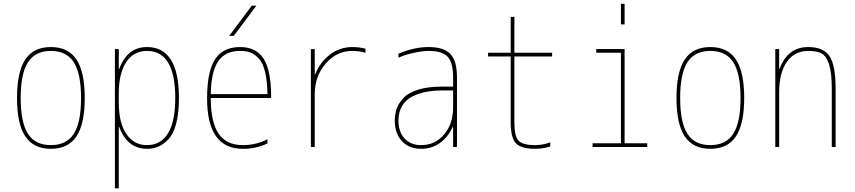

<svg xmlns="http://www.w3.org/2000/svg" viewBox="-20 -780 4540 1019"><path d="M128.4 -69.8Q167 -9.8 250 -9.8Q333 -9.8 371.6 -69.8Q410.2 -129.9 410.2 -259.8Q410.2 -389.6 371.6 -449.7Q333 -509.8 250 -509.8Q167 -509.8 128.4 -449.7Q89.8 -389.6 89.8 -259.8Q89.8 -129.9 128.4 -69.8ZM385.7 -56.2Q341.8 9.8 250 9.8Q158.2 9.8 114.3 -56.2Q70.3 -122.1 70.3 -260.3Q70.3 -398.4 114.3 -464.4Q158.2 -530.3 250 -530.3Q341.8 -530.3 385.7 -464.4Q429.7 -398.4 429.7 -260.3Q429.7 -122.1 385.7 -56.2Z M612.3 -107.4H610.4V219.7H589.8V-519.5H610.4V-413.1H612.3Q655.3 -530.3 759.8 -530.3Q929.7 -530.3 929.7 -259.8Q929.7 -179.7 915 -124Q900.4 -68.4 873.5 -40.5Q846.7 -12.7 819.8 -1.5Q793 9.8 759.8 9.8Q655.3 9.8 612.3 -107.4ZM910.2 -259.8Q910.2 -509.8 759.8 -509.8Q689.5 -509.8 649.9 -450.2Q610.4 -390.6 610.4 -285.2V-235.4Q610.4 -128.9 650.4 -69.3Q690.4 -9.8 759.8 -9.8Q834 -9.8 872.1 -73.2Q910.2 -136.7 910.2 -259.8Z M1253.9 -530.3Q1339.8 -530.3 1379.4 -467.8Q1418.9 -405.3 1418.9 -269.5V-259.8H1098.6Q1098.6 -131.8 1140.1 -70.8Q1181.6 -9.8 1268.6 -9.8Q1338.9 -9.8 1399.4 -41V-18.6Q1335.9 10.7 1268.6 9.8Q1078.1 9.8 1079.1 -259.8Q1079.1 -399.4 1121.1 -464.8Q1163.1 -530.3 1253.9 -530.3ZM1220.7 -589.8H1196.3L1316.4 -750H1340.8ZM1098.6 -280.3H1399.4Q1398.4 -352.5 1386.2 -400.9Q1374 -449.2 1351.6 -471.7Q1329.1 -494.1 1306.6 -502Q1284.2 -509.8 1253.9 -509.8Q1175.8 -509.8 1138.2 -455.1Q1100.6 -400.4 1098.6 -280.3Z M1849.6 -530.3Q1885.7 -530.3 1919.9 -521.5V-500Q1886.7 -509.8 1849.6 -509.8Q1766.6 -509.8 1708.5 -442.4Q1650.4 -375 1650.4 -280.3V0H1629.9V-519.5H1650.4V-384.8H1652.3Q1679.7 -452.1 1732.4 -491.2Q1785.2 -530.3 1849.6 -530.3Z M2384.8 -107.4H2382.8Q2359.4 -53.7 2315.9 -22Q2272.5 9.8 2214.8 9.8Q2150.4 9.8 2112.8 -31.2Q2075.2 -72.3 2075.2 -139.6Q2075.2 -173.8 2085.4 -203.1Q2095.7 -232.4 2121.6 -260.3Q2147.5 -288.1 2199.2 -304.2Q2251 -320.3 2325.2 -320.3H2384.8V-370.1Q2384.8 -447.3 2356 -478.5Q2327.1 -509.8 2254.9 -509.8Q2223.6 -509.8 2175.8 -499.5Q2127.9 -489.3 2094.7 -473.6V-495.1Q2177.7 -530.3 2254.9 -530.3Q2335.9 -530.3 2370.6 -493.2Q2405.3 -456.1 2405.3 -370.1V0H2384.8ZM2384.8 -299.8H2325.2Q2281.2 -299.8 2244.1 -293Q2207 -286.1 2171.4 -269.5Q2135.7 -252.9 2115.2 -219.7Q2094.7 -186.5 2094.7 -139.6Q2094.7 -80.1 2127.4 -44.9Q2160.2 -9.8 2214.8 -9.8Q2289.1 -9.8 2336.9 -66.4Q2384.8 -123 2384.8 -210Z M2910.2 -480.5H2710V-129.9Q2710 -57.6 2731.9 -33.7Q2753.9 -9.8 2820.3 -9.8Q2860.4 -9.8 2900.4 -24.4V-2.9Q2861.3 9.8 2820.3 9.8Q2745.1 9.8 2717.8 -20Q2690.4 -49.8 2690.4 -129.9V-480.5H2570.3V-500H2690.4V-690.4H2710V-500H2910.2Z M3415 0H3125V-19.5H3275.4V-500H3144.5V-519.5H3294.9V-19.5H3415ZM3275.4 -650.4V-759.8H3294.9V-650.4Z M3628.4 -69.8Q3667 -9.8 3750 -9.8Q3833 -9.8 3871.6 -69.8Q3910.2 -129.9 3910.2 -259.8Q3910.2 -389.6 3871.6 -449.7Q3833 -509.8 3750 -509.8Q3667 -509.8 3628.4 -449.7Q3589.8 -389.6 3589.8 -259.8Q3589.8 -129.9 3628.4 -69.8ZM3885.7 -56.2Q3841.8 9.8 3750 9.8Q3658.2 9.8 3614.3 -56.2Q3570.3 -122.1 3570.3 -260.3Q3570.3 -398.4 3614.3 -464.4Q3658.2 -530.3 3750 -530.3Q3841.8 -530.3 3885.7 -464.4Q3929.7 -398.4 3929.7 -260.3Q3929.7 -122.1 3885.7 -56.2Z M4115.2 -414.1H4117.2Q4160.2 -530.3 4269.5 -530.3Q4350.6 -530.3 4382.8 -481.4Q4415 -432.6 4415 -309.6V0H4394.5V-309.6Q4394.5 -392.6 4380.4 -437.5Q4366.2 -482.4 4341.3 -496.1Q4316.4 -509.8 4269.5 -509.8Q4196.3 -509.8 4155.8 -451.2Q4115.2 -392.6 4115.2 -290V0H4094.7V-519.5H4115.2Z"/></svg>

Font: Mgen+ 1m thin
Style: Regular
Weight: 100
Designer: [Source Han Sans]
Ryoko NISHIZUKA  (kana & ideographs); Paul D. Hunt (Latin, Greek & Cyrillic); Wenlong ZHANG  (bopomofo
Version: Version 1.059.20150602